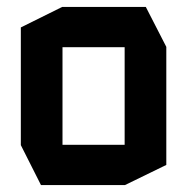

<svg xmlns="http://www.w3.org/2000/svg" viewBox="-20 -533 538 553"><path d="M160 -397V-513H400L459 -398V-397ZM98 0 40 -115V-116H339V0ZM40 -116V-454L159 -513H160V-116ZM339 0V-397H459V-58L340 0Z"/></svg>

Font: Foldit Medium
Style: Regular
Weight: 500
Version: Version 1.003